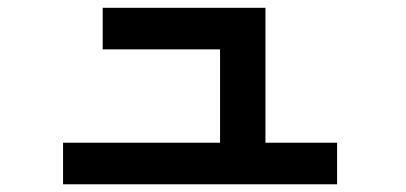

<svg xmlns="http://www.w3.org/2000/svg" viewBox="-20 -521 1040 492"><path d="M141.6 -48.8V-155.3H543.9V-394.5H243.2V-501H660.2V-155.3H843.8V-48.8Z"/></svg>

Font: Gothic A1
Style: Bold
Weight: 700
Version: Version 2.50